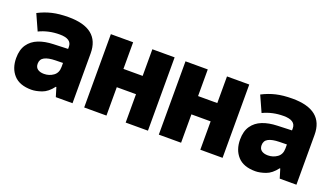

<svg xmlns="http://www.w3.org/2000/svg" viewBox="-56 -957 2364 1361"><g transform="rotate(20 1126.0 -277.0)"><path d="M208 10Q119 10 75 -38.5Q31 -87 31 -165Q31 -228 58.5 -267.5Q86 -307 134 -326Q182 -345 246 -347L355 -351V-367Q355 -427 265 -427Q180 -427 110 -393L56 -513Q106 -539 159 -551.5Q212 -564 282 -564Q516 -564 516 -376V0H390L369 -69H365Q328 -20 285 -5Q242 10 208 10ZM254 -126Q293 -126 324 -148Q355 -170 355 -215V-245L299 -244Q245 -243 216.5 -228Q188 -213 188 -179Q188 -152 206 -139Q224 -126 254 -126Z M604 0V-553H772V-352H917V-553H1085V0H917V-214H772V0Z M1167 0V-553H1335V-352H1480V-553H1648V0H1480V-214H1335V0Z M1897 10Q1808 10 1764 -38.5Q1720 -87 1720 -165Q1720 -228 1747.5 -267.5Q1775 -307 1823 -326Q1871 -345 1935 -347L2044 -351V-367Q2044 -427 1954 -427Q1869 -427 1799 -393L1745 -513Q1795 -539 1848 -551.5Q1901 -564 1971 -564Q2205 -564 2205 -376V0H2079L2058 -69H2054Q2017 -20 1974 -5Q1931 10 1897 10ZM1943 -126Q1982 -126 2013 -148Q2044 -170 2044 -215V-245L1988 -244Q1934 -243 1905.5 -228Q1877 -213 1877 -179Q1877 -152 1895 -139Q1913 -126 1943 -126Z"/></g></svg>

Font: Noto Sans Mono SemiCondensed Black
Style: Regular
Weight: 900
Width: 4
Designer: Monotype Design Team
Foundry: Monotype Imaging Inc.
Version: Version 2.014; ttfautohint (v1.8.4.7-5d5b)